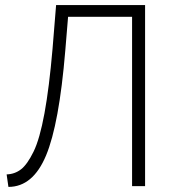

<svg xmlns="http://www.w3.org/2000/svg" viewBox="-20 -730 683 753"><path d="M247 -664 236 -531Q212 -243 160.5 -120Q109 3 13 3L6 -46Q38 -47 62.5 -66Q87 -85 111.5 -135Q136 -185 154.5 -286Q173 -387 186 -538L200 -710H549V0H498V-664Z"/></svg>

Font: Raleway
Style: Light
Weight: 300
Designer: Matt McInerney, Pablo Impallari, Rodrigo Fuenzalida
Foundry: Matt McInerney, Pablo Impallari, Rodrigo Fuenzalida
Version: Version 3.000